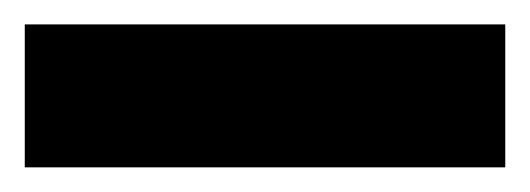

<svg xmlns="http://www.w3.org/2000/svg" viewBox="-20 50 428 155"><path d="M0 185.1V69.7H387.9V185.1Z"/></svg>

Font: Saira Thin
Style: Regular
Weight: 100
Designer: Hector Gatti with collaboration of the Omnibus-Type team
Foundry: Omnibus-Type
Version: Version 1.101